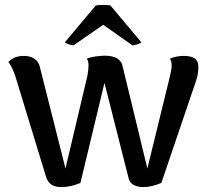

<svg xmlns="http://www.w3.org/2000/svg" viewBox="-20 -750 849 783"><path d="M169 -25 42 -441Q27 -483 14 -497Q37 -522 77 -522Q102 -522 119.5 -511Q137 -500 142 -479L247 -63L337 -443Q341 -467 341 -483Q341 -501 334 -511Q359 -521 406 -523Q468 -523 479 -484L581 -63L674 -443Q680 -469 680 -483Q680 -499 673 -511Q700 -522 729 -522Q760 -522 774.5 -511.5Q789 -501 789 -477Q789 -446 778 -416L638 -4Q598 13 564 13Q542 13 525 4Q508 -5 504 -25L406 -412L308 -4Q268 13 229 13Q183 13 169 -25ZM245 -578 370 -727Q379 -730 403 -730Q422 -730 431 -727L556 -578Q555 -574 541 -569.5Q527 -565 520 -565L401 -649L280 -565Q273 -565 259.5 -569.5Q246 -574 245 -578Z"/></svg>

Font: Arima Madurai
Style: Bold
Weight: 700
Designer: Joana Correia and Natanael Gama
Foundry: NDISCOVER
Version: Version 1.019